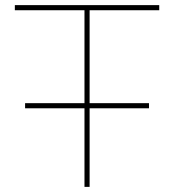

<svg xmlns="http://www.w3.org/2000/svg" viewBox="-20 -730 680 750"><path d="M78 -307V-327H562V-307ZM602 -690H330V0H310V-690H38V-710H602Z"/></svg>

Font: Raleway Thin Thin
Style: Regular
Weight: 250
Version: Version 4.026